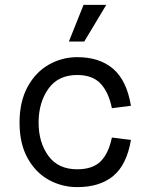

<svg xmlns="http://www.w3.org/2000/svg" viewBox="-20 -750 616 786"><path d="M60 -248Q60 -334 93 -394.5Q126 -455 180 -485.5Q234 -516 296 -516Q388 -516 443.5 -468Q499 -420 516 -317L438 -307Q425 -372 392 -407.5Q359 -443 296 -443Q218 -443 178 -386.5Q138 -330 138 -248Q138 -167 178 -112Q218 -57 296 -57Q360 -57 392.5 -90Q425 -123 438 -187L516 -177Q499 -76 444 -30Q389 16 296 16Q234 16 180 -13.5Q126 -43 93 -102.5Q60 -162 60 -248ZM322 -730H415L325 -580H262Z"/></svg>

Font: Uncut Sans VF
Style: Regular
Weight: 400
Designer: Kasper Nordkvist
Foundry: Uncut Type
Version: Version 1.100;FEAKit 1.0